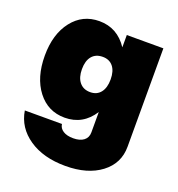

<svg xmlns="http://www.w3.org/2000/svg" viewBox="-131 -626 869 937"><g transform="rotate(20 304.0 -157.5)"><path d="M564.9 -500V11.2Q564.9 97.7 495.4 150.4Q425.8 203.1 311 203.1Q196.3 203.1 121.6 152.1Q46.9 101.1 33.2 16.1H226.1Q228.5 37.6 248.3 50.3Q268.1 63 300.8 63Q335.9 63 355.5 47.9Q375 32.7 375 5.9V-100.1Q321.8 -17.1 227.1 -17.1Q140.1 -17.1 86.7 -86.4Q33.2 -155.8 33.2 -269Q33.2 -380.9 86.7 -449.5Q140.1 -518.1 227.1 -518.1Q320.8 -518.1 375 -436V-500ZM301.8 -176.8Q336.4 -176.8 355.7 -201.2Q375 -225.6 375 -269Q375 -312.5 355.7 -336.2Q336.4 -359.9 301.8 -359.9Q265.6 -359.9 245.8 -336.2Q226.1 -312.5 226.1 -269Q226.1 -225.6 246.1 -201.2Q266.1 -176.8 301.8 -176.8Z"/></g></svg>

Font: Overused Grotesk Black
Style: Regular
Weight: 900
Version: Version 0.002